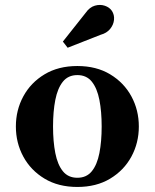

<svg xmlns="http://www.w3.org/2000/svg" viewBox="-20 -732 614 762"><path d="M379.5 -594 248.5 -542.5 229.5 -567 319.5 -680.5Q335.5 -703.5 356.5 -709.5Q377.5 -715.5 396 -709.2Q414.5 -703 424 -689Q434.5 -673 432.5 -653.2Q430.5 -633.5 417 -617Q403.5 -600.5 379.5 -594ZM43 -230Q43 -295 72.5 -349.5Q102 -404 156.8 -437Q211.5 -470 287 -470Q362.5 -470 417.2 -437Q472 -404 501.5 -349.5Q531 -295 531 -230Q531 -165 501.5 -110.5Q472 -56 417.2 -23Q362.5 10 287 10Q211.5 10 156.8 -23Q102 -56 72.5 -110.5Q43 -165 43 -230ZM190.5 -230Q190.5 -170.5 199.5 -124.5Q208.5 -78.5 229.5 -52.5Q250.5 -26.5 287 -26.5Q323.5 -26.5 344.5 -52.5Q365.5 -78.5 374.5 -124.5Q383.5 -170.5 383.5 -230Q383.5 -289.5 374.5 -335.5Q365.5 -381.5 344.5 -407.8Q323.5 -434 287 -434Q250.5 -434 229.5 -407.8Q208.5 -381.5 199.5 -335.5Q190.5 -289.5 190.5 -230Z"/></svg>

Font: Bodoni* 06pt
Style: Bold
Weight: 700
Version: Version 2.3